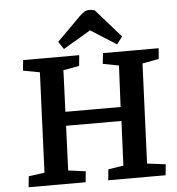

<svg xmlns="http://www.w3.org/2000/svg" viewBox="-61 -1000 977 1057"><g transform="rotate(-5 427.5 -471.5)"><path d="M595 -319H289L279 -73L375 -60L369 0H54L60 -60L148 -72L171 -625L79 -642L85 -700H395L389 -641L301 -625L292 -396H597L608 -624L520 -641L526 -700H834L829 -641L738 -624L715 -73L817 -60L811 0H494L500 -60L584 -73ZM639 -782 608 -741 466 -831 314 -741 286 -783 416 -913Q431 -928 443.5 -935.5Q456 -943 471 -943Q480 -943 487.5 -941.5Q495 -940 502 -938Z"/></g></svg>

Font: Literata 7pt SemiBold
Style: Italic
Weight: 600
Italic angle: -2°
Designer: Latin by Veronika Burian and Jose Scaglione. Greek by Irene Vlachou. Cyrillic by Vera Evstafieva
Foundry: TypeTogether
Version: Version 3.002